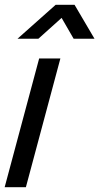

<svg xmlns="http://www.w3.org/2000/svg" viewBox="-42 -785 417 805"><path d="M31.3 -622.5H118.8L216.3 -710L266.8 -622.5H354.3L270.5 -765H191.5ZM-22.5 0H66.5L211.2 -540H122.2Z"/></svg>

Font: Manrope
Style: MediumItalic
Weight: 500
Italic angle: -15°
Designer: Mikhail Sharanda
Foundry: Mikhail Sharanda
Version: Version 4.502;hotconv 1.0.109;makeotfexe 2.5.65596